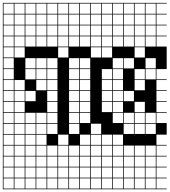

<svg xmlns="http://www.w3.org/2000/svg" viewBox="-20 -1025 1194 1352"><path d="M0 307.7V-1004.8H1153.8V-1000H1081.7V-927.9H1153.8V-923.1H1081.7V-851H1153.8V-846.2H1081.7V-774H1153.8V-769.2H1081.7V-697.1H1153.8V-538.5H1081.7V-466.3H1153.8V-461.5H1081.7V-389.4H1153.8V-384.6H1081.7V-312.5H1153.8V-307.7H1081.7V-235.6H1153.8V-230.8H1081.7V-158.7H1153.8V-76.9H1081.7V-4.8H1153.8V0H1081.7V72.1H1153.8V76.9H1081.7V149H1153.8V153.8H1081.7V226H1153.8V230.8H1081.7V302.9H1153.8V307.7ZM1004.8 -927.9H1076.9V-1000H1004.8ZM927.9 -927.9H1000V-1000H927.9ZM158.7 -927.9H230.8V-1000H158.7ZM851 -927.9H923.1V-1000H851ZM774 -927.9H846.2V-1000H774ZM235.6 -927.9H307.7V-1000H235.6ZM697.1 -927.9H769.2V-1000H697.1ZM312.5 -927.9H384.6V-1000H312.5ZM4.8 -927.9H76.9V-1000H4.8ZM620.2 -927.9H692.3V-1000H620.2ZM81.7 -927.9H153.8V-1000H81.7ZM543.3 -927.9H615.4V-1000H543.3ZM466.3 -927.9H538.5V-1000H466.3ZM389.4 -927.9H461.5V-1000H389.4ZM1004.8 -851H1076.9V-923.1H1004.8ZM158.7 -851H230.8V-923.1H158.7ZM927.9 -851H1000V-923.1H927.9ZM851 -851H923.1V-923.1H851ZM235.6 -851H307.7V-923.1H235.6ZM774 -851H846.2V-923.1H774ZM697.1 -851H769.2V-923.1H697.1ZM312.5 -851H384.6V-923.1H312.5ZM4.8 -851H76.9V-923.1H4.8ZM620.2 -851H692.3V-923.1H620.2ZM543.3 -851H615.4V-923.1H543.3ZM81.7 -851H153.8V-923.1H81.7ZM466.3 -851H538.5V-923.1H466.3ZM389.4 -851H461.5V-923.1H389.4ZM466.3 -774H538.5V-846.2H466.3ZM81.7 -774H153.8V-846.2H81.7ZM543.3 -774H615.4V-846.2H543.3ZM620.2 -774H692.3V-846.2H620.2ZM389.4 -774H461.5V-846.2H389.4ZM4.8 -774H76.9V-846.2H4.8ZM697.1 -774H769.2V-846.2H697.1ZM312.5 -774H384.6V-846.2H312.5ZM774 -774H846.2V-846.2H774ZM851 -774H923.1V-846.2H851ZM235.6 -774H307.7V-846.2H235.6ZM927.9 -774H1000V-846.2H927.9ZM1004.8 -774H1076.9V-846.2H1004.8ZM158.7 -774H230.8V-846.2H158.7ZM158.7 -697.1H230.8V-769.2H158.7ZM312.5 -697.1H384.6V-769.2H312.5ZM466.3 -697.1H538.5V-769.2H466.3ZM543.3 -697.1H615.4V-769.2H543.3ZM1004.8 -697.1H1076.9V-769.2H1004.8ZM620.2 -697.1H692.3V-769.2H620.2ZM927.9 -697.1H1000V-769.2H927.9ZM81.7 -697.1H153.8V-769.2H81.7ZM389.4 -697.1H461.5V-769.2H389.4ZM235.6 -697.1H307.7V-769.2H235.6ZM851 -697.1H923.1V-769.2H851ZM697.1 -697.1H769.2V-769.2H697.1ZM4.8 -697.1H76.9V-769.2H4.8ZM774 -697.1H846.2V-769.2H774ZM620.2 -620.2H692.3V-692.3H620.2ZM927.9 -620.2H1000V-692.3H927.9ZM81.7 -620.2H153.8V-692.3H81.7ZM389.4 -620.2H461.5V-692.3H389.4ZM697.1 -620.2H769.2V-692.3H697.1ZM4.8 -620.2H76.9V-692.3H4.8ZM158.7 -543.3H230.8V-615.4H158.7ZM774 -543.3H846.2V-615.4H774ZM466.3 -543.3H538.5V-615.4H466.3ZM312.5 -543.3H384.6V-615.4H312.5ZM543.3 -543.3H615.4V-615.4H543.3ZM4.8 -543.3H76.9V-615.4H4.8ZM1004.8 -543.3H1076.9V-615.4H1004.8ZM851 -543.3H923.1V-615.4H851ZM235.6 -543.3H307.7V-615.4H235.6ZM158.7 -466.3H230.8V-538.5H158.7ZM774 -466.3H846.2V-538.5H774ZM466.3 -466.3H538.5V-538.5H466.3ZM543.3 -466.3H615.4V-538.5H543.3ZM312.5 -466.3H384.6V-538.5H312.5ZM4.8 -466.3H76.9V-538.5H4.8ZM1004.8 -466.3H1076.9V-538.5H1004.8ZM697.1 -466.3H769.2V-538.5H697.1ZM927.9 -466.3H1000V-538.5H927.9ZM235.6 -466.3H307.7V-538.5H235.6ZM235.6 -389.4H307.7V-461.5H235.6ZM927.9 -389.4H1000V-461.5H927.9ZM697.1 -389.4H769.2V-461.5H697.1ZM312.5 -389.4H384.6V-461.5H312.5ZM543.3 -389.4H615.4V-461.5H543.3ZM466.3 -389.4H538.5V-461.5H466.3ZM774 -389.4H846.2V-461.5H774ZM4.8 -389.4H76.9V-461.5H4.8ZM81.7 -389.4H153.8V-461.5H81.7ZM697.1 -312.5H769.2V-384.6H697.1ZM851 -312.5H923.1V-384.6H851ZM4.8 -312.5H76.9V-384.6H4.8ZM158.7 -312.5H230.8V-384.6H158.7ZM774 -312.5H846.2V-384.6H774ZM543.3 -312.5H615.4V-384.6H543.3ZM466.3 -312.5H538.5V-384.6H466.3ZM312.5 -312.5H384.6V-384.6H312.5ZM81.7 -312.5H153.8V-384.6H81.7ZM153.8 -307.7H81.7V-235.6H153.8ZM774 -235.6H846.2V-307.7H774ZM312.5 -235.6H384.6V-307.7H312.5ZM697.1 -235.6H769.2V-307.7H697.1ZM4.8 -235.6H76.9V-307.7H4.8ZM927.9 -235.6H1000V-307.7H927.9ZM466.3 -235.6H538.5V-307.7H466.3ZM543.3 -235.6H615.4V-307.7H543.3ZM543.3 -158.7H615.4V-230.8H543.3ZM466.3 -158.7H538.5V-230.8H466.3ZM235.6 -158.7H307.7V-230.8H235.6ZM927.9 -158.7H1000V-230.8H927.9ZM81.7 -158.7H153.8V-230.8H81.7ZM4.8 -158.7H76.9V-230.8H4.8ZM158.7 -158.7H230.8V-230.8H158.7ZM851 -158.7H923.1V-230.8H851ZM312.5 -158.7H384.6V-230.8H312.5ZM1004.8 -158.7H1076.9V-230.8H1004.8ZM774 -158.7H846.2V-230.8H774ZM466.3 -81.7H538.5V-153.8H466.3ZM235.6 -81.7H307.7V-153.8H235.6ZM81.7 -81.7H153.8V-153.8H81.7ZM927.9 -81.7H1000V-153.8H927.9ZM620.2 -81.7H692.3V-153.8H620.2ZM4.8 -81.7H76.9V-153.8H4.8ZM158.7 -81.7H230.8V-153.8H158.7ZM851 -81.7H923.1V-153.8H851ZM312.5 -81.7H384.6V-153.8H312.5ZM1004.8 -81.7H1076.9V-153.8H1004.8ZM235.6 -4.8H307.7V-76.9H235.6ZM81.7 -4.8H153.8V-76.9H81.7ZM543.3 -4.8H615.4V-76.9H543.3ZM620.2 -4.8H692.3V-76.9H620.2ZM4.8 -4.8H76.9V-76.9H4.8ZM158.7 -4.8H230.8V-76.9H158.7ZM697.1 -4.8H769.2V-76.9H697.1ZM389.4 -4.8H461.5V-76.9H389.4ZM774 -4.8H846.2V-76.9H774ZM620.2 72.1H692.3V0H620.2ZM851 72.1H923.1V0H851ZM235.6 72.1H307.7V0H235.6ZM466.3 72.1H538.5V0H466.3ZM81.7 72.1H153.8V0H81.7ZM4.8 72.1H76.9V0H4.8ZM774 72.1H846.2V0H774ZM927.9 72.1H1000V0H927.9ZM1004.8 72.1H1076.9V0H1004.8ZM543.3 72.1H615.4V0H543.3ZM158.7 72.1H230.8V0H158.7ZM389.4 72.1H461.5V0H389.4ZM312.5 72.1H384.6V0H312.5ZM697.1 72.1H769.2V0H697.1ZM235.6 149H307.7V76.9H235.6ZM312.5 149H384.6V76.9H312.5ZM543.3 149H615.4V76.9H543.3ZM851 149H923.1V76.9H851ZM697.1 149H769.2V76.9H697.1ZM389.4 149H461.5V76.9H389.4ZM1004.8 149H1076.9V76.9H1004.8ZM81.7 149H153.8V76.9H81.7ZM4.8 149H76.9V76.9H4.8ZM927.9 149H1000V76.9H927.9ZM620.2 149H692.3V76.9H620.2ZM774 149H846.2V76.9H774ZM466.3 149H538.5V76.9H466.3ZM158.7 149H230.8V76.9H158.7ZM312.5 226H384.6V153.8H312.5ZM543.3 226H615.4V153.8H543.3ZM851 226H923.1V153.8H851ZM235.6 226H307.7V153.8H235.6ZM697.1 226H769.2V153.8H697.1ZM81.7 226H153.8V153.8H81.7ZM1004.8 226H1076.9V153.8H1004.8ZM466.3 226H538.5V153.8H466.3ZM927.9 226H1000V153.8H927.9ZM389.4 226H461.5V153.8H389.4ZM620.2 226H692.3V153.8H620.2ZM774 226H846.2V153.8H774ZM4.8 226H76.9V153.8H4.8ZM158.7 226H230.8V153.8H158.7ZM620.2 302.9H692.3V230.8H620.2ZM927.9 302.9H1000V230.8H927.9ZM1004.8 302.9H1076.9V230.8H1004.8ZM466.3 302.9H538.5V230.8H466.3ZM81.7 302.9H153.8V230.8H81.7ZM697.1 302.9H769.2V230.8H697.1ZM851 302.9H923.1V230.8H851ZM312.5 302.9H384.6V230.8H312.5ZM158.7 302.9H230.8V230.8H158.7ZM389.4 302.9H461.5V230.8H389.4ZM235.6 302.9H307.7V230.8H235.6ZM774 302.9H846.2V230.8H774ZM4.8 302.9H76.9V230.8H4.8ZM543.3 302.9H615.4V230.8H543.3Z"/></svg>

Font: Jacquarda Bastarda 9 Charted
Style: Regular
Weight: 400
Designer: Sarah Cadigan-Fried
Version: Version 1.000; ttfautohint (v1.8.4.7-5d5b)